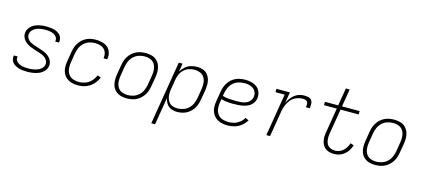

<svg xmlns="http://www.w3.org/2000/svg" viewBox="-68 -1340 4743 2150"><g transform="rotate(15 2304.0 -265.0)"><path d="M236 8Q269 8 302 3Q335 -2 367.5 -15Q400 -28 425.5 -55Q451 -82 456 -115Q461 -143 452 -168.5Q443 -194 425.5 -212.5Q408 -231 385.5 -244Q363 -257 338 -266Q313 -275 287.5 -283Q262 -291 237 -299.5Q212 -308 189.5 -321.5Q167 -335 153.5 -358.5Q140 -382 145 -409Q149 -434 169 -454Q189 -474 213.5 -483Q238 -492 263 -495.5Q288 -499 313 -499Q338 -499 362.5 -495.5Q387 -492 408.5 -482Q430 -472 443.5 -451.5Q457 -431 453 -406Q453 -403 452 -400H496Q496 -404 497 -408Q501 -435 491.5 -459.5Q482 -484 462 -499.5Q442 -515 417.5 -523.5Q393 -532 366.5 -535Q340 -538 313 -538Q281 -538 249 -533Q217 -528 185.5 -514.5Q154 -501 130.5 -474Q107 -447 102 -416Q97 -388 106 -362.5Q115 -337 132.5 -318Q150 -299 172.5 -286Q195 -273 220 -264Q245 -255 270 -247Q295 -239 320.5 -230.5Q346 -222 368 -209Q390 -196 404 -172.5Q418 -149 414 -121Q409 -95 387.5 -75.5Q366 -56 340 -47Q314 -38 288 -34.5Q262 -31 236 -31Q216 -31 195.5 -33Q175 -35 155.5 -41Q136 -47 119.5 -57.5Q103 -68 93.5 -86Q84 -104 88 -124Q88 -127 89 -130H46Q45 -126 44 -122Q40 -95 51 -70Q62 -45 83 -30Q104 -15 129 -6.5Q154 2 181.5 5Q209 8 236 8Z M825 8Q859 8 893.5 -0.5Q928 -9 959.5 -30Q991 -51 1013.5 -80.5Q1036 -110 1050 -143L1009 -157Q994 -120 966 -89.5Q938 -59 900 -45Q862 -31 825 -31Q788 -31 755 -43Q722 -55 702.5 -83.5Q683 -112 679.5 -147.5Q676 -183 682 -219L700 -329Q706 -362 720 -394.5Q734 -427 760.5 -452Q787 -477 820.5 -488Q854 -499 887 -499Q916 -499 944 -492Q972 -485 992.5 -466.5Q1013 -448 1021 -420Q1029 -392 1024 -363Q1024 -361 1023 -359H1067V-364Q1074 -401 1063 -437.5Q1052 -474 1025 -497Q998 -520 961.5 -529Q925 -538 887 -538Q855 -538 822 -530.5Q789 -523 759.5 -504.5Q730 -486 708.5 -458.5Q687 -431 675 -399.5Q663 -368 658 -335L640 -225Q633 -189 634.5 -152.5Q636 -116 650.5 -84.5Q665 -53 692 -31Q719 -9 753.5 -0.5Q788 8 825 8Z M1388 8Q1421 8 1454 1Q1487 -6 1517 -25Q1547 -44 1569.5 -71.5Q1592 -99 1604 -130.5Q1616 -162 1621 -195L1640 -305Q1646 -341 1645 -376Q1644 -411 1631.5 -442.5Q1619 -474 1594.5 -497Q1570 -520 1536 -529Q1502 -538 1467 -538Q1434 -538 1401 -531Q1368 -524 1338 -505.5Q1308 -487 1285.5 -459Q1263 -431 1251 -399.5Q1239 -368 1234 -335L1216 -225Q1210 -190 1210.5 -154.5Q1211 -119 1223.5 -87.5Q1236 -56 1261 -33.5Q1286 -11 1319.5 -1.5Q1353 8 1388 8ZM1389 -31Q1355 -31 1323 -44Q1291 -57 1274 -86Q1257 -115 1254.5 -149.5Q1252 -184 1258 -219L1276 -329Q1282 -362 1296 -394.5Q1310 -427 1337.5 -452.5Q1365 -478 1398.5 -488.5Q1432 -499 1466 -499Q1501 -499 1532.5 -486Q1564 -473 1581 -444Q1598 -415 1600.5 -380.5Q1603 -346 1597 -311L1579 -201Q1573 -168 1559 -135.5Q1545 -103 1518 -78Q1491 -53 1457 -42Q1423 -31 1389 -31Z M1728 205H1772L1825 -114Q1831 -79 1850.5 -49Q1870 -19 1903.5 -5.5Q1937 8 1974 8Q2006 8 2038 0Q2070 -8 2099 -27Q2128 -46 2148.5 -73.5Q2169 -101 2180.5 -132Q2192 -163 2197 -195L2216 -305Q2221 -339 2221.5 -373Q2222 -407 2212 -438Q2202 -469 2181 -493Q2160 -517 2128 -527.5Q2096 -538 2063 -538Q2027 -538 1991 -527.5Q1955 -517 1925.5 -491Q1896 -465 1878 -432L1894 -530H1850ZM1966 -31Q1938 -31 1912.5 -39.5Q1887 -48 1870 -68Q1853 -88 1845.5 -114Q1838 -140 1838 -167.5Q1838 -195 1843 -223L1861 -333Q1866 -365 1879.5 -396.5Q1893 -428 1919 -453Q1945 -478 1977.5 -488.5Q2010 -499 2042 -499Q2077 -499 2108.5 -486Q2140 -473 2157 -444Q2174 -415 2176.5 -380.5Q2179 -346 2173 -311L2155 -201Q2149 -168 2135 -135.5Q2121 -103 2094 -78Q2067 -53 2033.5 -42Q2000 -31 1966 -31Z M2559 8Q2599 8 2640 -3.5Q2681 -15 2715.5 -43Q2750 -71 2772 -108L2733 -126Q2715 -95 2686.5 -72.5Q2658 -50 2625 -40.5Q2592 -31 2559 -31Q2522 -31 2488 -42.5Q2454 -54 2433 -82Q2412 -110 2408 -146Q2404 -182 2410 -219L2417 -259Q2450 -249 2485 -245.5Q2520 -242 2556 -242Q2585 -242 2614.5 -244Q2644 -246 2673.5 -252Q2703 -258 2731.5 -272.5Q2760 -287 2779 -313Q2798 -339 2803 -369Q2809 -406 2797 -441Q2785 -476 2757.5 -498Q2730 -520 2694.5 -529Q2659 -538 2622 -538Q2589 -538 2555.5 -531.5Q2522 -525 2491.5 -506.5Q2461 -488 2438.5 -460Q2416 -432 2403.5 -400Q2391 -368 2386 -335L2368 -225Q2361 -188 2363 -151.5Q2365 -115 2380.5 -83.5Q2396 -52 2423.5 -30.5Q2451 -9 2486.5 -0.5Q2522 8 2559 8ZM2582 -281Q2541 -281 2501 -283.5Q2461 -286 2423 -298L2428 -329Q2434 -363 2448.5 -396Q2463 -429 2491 -454Q2519 -479 2553.5 -489Q2588 -499 2622 -499Q2649 -499 2676 -493Q2703 -487 2724 -471Q2745 -455 2755 -429Q2765 -403 2760 -375Q2756 -348 2736 -326Q2716 -304 2689 -294.5Q2662 -285 2635.5 -283Q2609 -281 2582 -281Z M3007 0H3050L3099 -296Q3105 -333 3118.5 -369Q3132 -405 3158 -436.5Q3184 -468 3220.5 -483.5Q3257 -499 3294 -499Q3310 -499 3326 -495.5Q3342 -492 3350 -478.5Q3358 -465 3357.5 -449Q3357 -433 3354 -416H3398Q3402 -441 3402 -466Q3402 -491 3388.5 -509.5Q3375 -528 3351 -533Q3327 -538 3302 -538Q3273 -538 3244 -529Q3215 -520 3190 -500Q3165 -480 3147 -454.5Q3129 -429 3117 -401L3138 -530H2982V-491H3088Z M3793 8Q3824 8 3855 -2Q3886 -12 3912 -34Q3938 -56 3955 -84Q3972 -112 3982 -143L3942 -156Q3934 -131 3920.5 -108.5Q3907 -86 3887.5 -67.5Q3868 -49 3843 -40Q3818 -31 3793 -31Q3763 -31 3736.5 -44Q3710 -57 3697.5 -82.5Q3685 -108 3683.5 -138Q3682 -168 3687 -198L3736 -491H3946V-530H3742L3776 -735H3732L3698 -530H3544V-491H3692L3645 -205Q3639 -173 3639.5 -141.5Q3640 -110 3650 -81Q3660 -52 3681 -31Q3702 -10 3731.5 -1Q3761 8 3793 8Z M4268 8Q4301 8 4334 1Q4367 -6 4397 -25Q4427 -44 4449.5 -71.5Q4472 -99 4484 -130.5Q4496 -162 4501 -195L4520 -305Q4526 -341 4525 -376Q4524 -411 4511.5 -442.5Q4499 -474 4474.5 -497Q4450 -520 4416 -529Q4382 -538 4347 -538Q4314 -538 4281 -531Q4248 -524 4218 -505.5Q4188 -487 4165.5 -459Q4143 -431 4131 -399.5Q4119 -368 4114 -335L4096 -225Q4090 -190 4090.5 -154.5Q4091 -119 4103.5 -87.5Q4116 -56 4141 -33.5Q4166 -11 4199.5 -1.5Q4233 8 4268 8ZM4269 -31Q4235 -31 4203 -44Q4171 -57 4154 -86Q4137 -115 4134.5 -149.5Q4132 -184 4138 -219L4156 -329Q4162 -362 4176 -394.5Q4190 -427 4217.5 -452.5Q4245 -478 4278.5 -488.5Q4312 -499 4346 -499Q4381 -499 4412.5 -486Q4444 -473 4461 -444Q4478 -415 4480.5 -380.5Q4483 -346 4477 -311L4459 -201Q4453 -168 4439 -135.5Q4425 -103 4398 -78Q4371 -53 4337 -42Q4303 -31 4269 -31Z"/></g></svg>

Font: Iosevka Sparkle Extralight
Style: Italic
Weight: 200
Italic angle: -9°
Designer: Belleve Invis
Foundry: Belleve Invis
Version: Version 4.5.0; ttfautohint (v1.8.3)